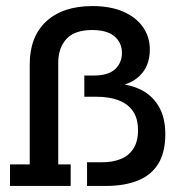

<svg xmlns="http://www.w3.org/2000/svg" viewBox="-20 -613 609 633"><path d="M330 0H267V-78H316Q351 -78 377.5 -88.5Q404 -99 419.5 -122.5Q435 -146 435 -183Q435 -223 418 -247Q401 -271 370.5 -282.5Q340 -294 299 -294H258V-364H289Q337 -364 359.5 -385Q382 -406 382 -439Q382 -472 357.5 -493Q333 -514 284 -514Q226 -514 199 -484.5Q172 -455 172 -406V-71H213V0H13V-71H78V-401Q78 -492 132.5 -542.5Q187 -593 285 -593Q344 -593 386.5 -574.5Q429 -556 451.5 -523.5Q474 -491 474 -450Q474 -395 440 -362.5Q406 -330 342 -325L347 -338Q398 -338 438.5 -320Q479 -302 502 -264.5Q525 -227 525 -171Q525 -110 501.5 -72.5Q478 -35 434 -17.5Q390 0 330 0Z"/></svg>

Font: Rokkitt SemiBold Medium
Style: Regular
Weight: 500
Version: Version 3.103